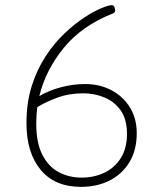

<svg xmlns="http://www.w3.org/2000/svg" viewBox="-20 -722 629 747"><path d="M295 5Q193 5 138 -61.5Q83 -128 83 -243Q83 -323 103.5 -387.5Q124 -452 157.5 -503Q191 -554 230.5 -591.5Q270 -629 307.5 -653.5Q345 -678 374 -690Q403 -702 415 -702Q423 -702 425.5 -693.5Q428 -685 428 -681Q428 -679 426.5 -675.5Q425 -672 420 -670Q298 -622 227.5 -535Q157 -448 133 -348Q170 -370 217 -382.5Q264 -395 311 -395Q368 -395 413.5 -371Q459 -347 485.5 -304Q512 -261 512 -204Q512 -139 484.5 -92.5Q457 -46 408 -20.5Q359 5 295 5ZM121 -241Q121 -166 145 -119.5Q169 -73 209 -52Q249 -31 298 -31Q346 -31 386 -50Q426 -69 450 -107Q474 -145 474 -201Q474 -258 449.5 -292.5Q425 -327 386 -343Q347 -359 304 -359Q248 -359 201.5 -341.5Q155 -324 125 -305Q121 -273 121 -241Z"/></svg>

Font: Asap Semi Expanded Thin
Style: Regular
Weight: 100
Width: 6
Designer: Pablo Cosgaya
Foundry: Omnibus-Type
Version: Version 3.001; ttfautohint (v1.8.4.7-5d5b)